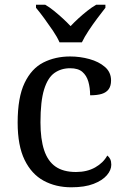

<svg xmlns="http://www.w3.org/2000/svg" viewBox="-20 -786 532 816"><path d="M283 10Q217 10 165.5 -18Q114 -46 84.5 -106.5Q55 -167 55 -265Q55 -372 84.5 -433.5Q114 -495 164.5 -520.5Q215 -546 278 -546Q320 -546 360 -535Q400 -524 426 -501.5Q452 -479 452 -444Q452 -421 442 -407Q432 -393 412.5 -387Q393 -381 363 -381Q363 -413 355.5 -439Q348 -465 330 -480.5Q312 -496 278 -496Q240 -496 211.5 -476Q183 -456 167.5 -406Q152 -356 152 -266Q152 -195 167.5 -148Q183 -101 216 -78Q249 -55 303 -55Q350 -55 384.5 -74.5Q419 -94 436 -125Q444 -119 448.5 -109.5Q453 -100 453 -86Q453 -63 434 -41Q415 -19 377.5 -4.5Q340 10 283 10ZM233 -606Q223 -629 205 -655.5Q187 -682 168 -708Q149 -734 133 -753V-766H172Q191 -755 210 -739.5Q229 -724 247 -707.5Q265 -691 280 -675Q295 -691 313 -707.5Q331 -724 350.5 -739.5Q370 -755 389 -766H428V-753Q413 -734 393.5 -708Q374 -682 356.5 -655.5Q339 -629 328 -606Z"/></svg>

Font: Noto Serif Telugu
Style: Regular
Weight: 400
Designer: Jelle Bosma - Monotype Design Team
Foundry: Monotype Imaging Inc.
Version: Version 2.003